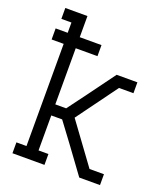

<svg xmlns="http://www.w3.org/2000/svg" viewBox="-136 -824 772 913"><g transform="rotate(20 250.0 -367.5)"><path d="M36 0V-55H87V-572H26V-628H87V-680H36V-735H148V-628H258V-572H148V-288H203L278 -389L374 -520H479V-465H406L256 -260L406 -55H479V0H374L276 -134L203 -232H148V-55H198V0Z"/></g></svg>

Font: Iosevka Curly Slab Light
Style: Regular
Weight: 300
Monospace: yes
Designer: Belleve Invis
Foundry: Belleve Invis
Version: Version 22.1.2; ttfautohint (v1.8.4)